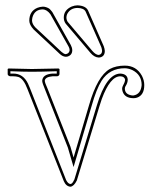

<svg xmlns="http://www.w3.org/2000/svg" viewBox="-20 -688 577 720"><path d="M229 -622.1Q229.5 -612.3 233.9 -606L326.2 -497.1Q338.9 -482.4 350.1 -481.9Q362.3 -483.9 362.8 -497.1Q362.3 -503.9 359.9 -511.2L300.8 -645Q293.9 -657.7 271 -658.2Q243.7 -658.2 231.9 -635.3Q229 -628.4 229 -622.1ZM100.1 -609.9Q101.1 -597.2 112.8 -585L210.9 -493.2Q219.2 -485.8 226.1 -484.9Q239.7 -486.8 241.2 -500Q240.7 -507.8 236.8 -514.2L168.9 -634.8Q155.8 -651.9 141.1 -652.8Q109.9 -652.8 101.6 -622.6Q100.1 -615.7 100.1 -609.9ZM431.2 -401.9Q393.1 -401.9 361.8 -316.9Q356.9 -303.7 353 -290L268.1 -11.2Q257.3 10.7 244.1 12.2Q227.5 10.7 219.2 -8.8L83 -354Q68.4 -393.1 48.8 -399.4Q40 -401.9 29.8 -401.9H19Q10.7 -402.8 8.8 -409.2V-429.2L12.2 -431.2Q13.2 -431.2 99.1 -429.2L199.2 -431.2L203.1 -429.2V-410.2Q202.1 -402.8 193.8 -401.9H176.8Q148.9 -399.4 147.9 -384.8Q148.4 -377.4 158.2 -356L244.1 -138.2L255.9 -97.2L314 -293.9Q345.2 -402.8 391.6 -429.2Q415 -441.9 448.2 -441.9Q491.2 -441.9 512.2 -403.8Q521 -386.7 521 -369.1Q521 -331.1 493.7 -321.8Q487.3 -319.8 481 -319.8Q447.3 -319.8 439.5 -345.7Q438 -351.1 438 -356Q438 -362.3 446.3 -377.4Q448.7 -383.3 449.2 -389.2Q446.8 -401.4 431.2 -401.9ZM219.2 -622.1Q219.2 -650.4 249 -663.6Q260.3 -668 271 -668Q301.3 -666.5 310.1 -648.9L369.1 -514.6Q372.6 -504.9 373 -497.1Q373 -476.6 355 -472.7Q352.1 -472.2 350.1 -472.2Q333 -473.1 318.4 -490.7L226.1 -599.6Q219.2 -609.4 219.2 -622.1ZM89.8 -609.9Q89.8 -646 120.1 -658.7Q129.9 -662.6 141.1 -663.1Q144.5 -663.1 147.9 -662.4Q151.4 -661.6 154.3 -660.6Q157.2 -659.7 159.7 -658.4Q162.1 -657.2 164.3 -655.8Q166.5 -654.3 168.2 -652.3Q169.9 -650.4 171.1 -648.9Q172.4 -647.5 173.6 -646Q174.8 -644.5 175.5 -643.6Q176.3 -642.6 176.8 -642.1L177.2 -640.6L177.7 -640.1L245.6 -519Q250.5 -509.8 251 -500Q251 -480.5 231.9 -475.6Q228.5 -475.1 226.1 -475.1Q214.4 -476.1 204.1 -485.8L106 -577.6Q90.3 -594.7 89.8 -609.9ZM431.2 -412.1Q458 -410.6 459 -389.2Q459 -377 450.2 -363.8Q448.2 -359.4 448.2 -356Q448.2 -335 472.2 -330.6Q476.6 -329.6 481 -330.1Q508.3 -335 511.2 -369.1Q511.2 -407.2 477.1 -424.8Q462.9 -431.6 448.2 -432.1Q391.1 -432.1 361.3 -385.7Q341.3 -354 323.7 -291L255.9 -61.5L234.4 -134.8L148.9 -352.1Q138.2 -377.4 138.2 -384.8Q139.6 -409.2 176.3 -412.1H192.9V-420.9Q133.3 -418.9 99.1 -418.9Q69.3 -418.9 19 -420.9V-412.1H29.8Q66.9 -412.1 85 -374.5Q88.4 -366.7 92.3 -357.4L228 -12.7Q235.4 1.5 244.1 2Q251 2 257.3 -12.2Q258.3 -13.7 258.8 -14.6L343.3 -293Q378.9 -411.1 431.2 -412.1Z"/></svg>

Font: Linux Biolinum Outline O
Style: Bold
Weight: 700
Designer: Philipp H. Poll
Foundry: Philipp H. Poll
Version: Version 0.9.2